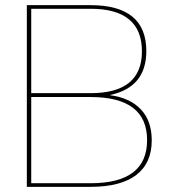

<svg xmlns="http://www.w3.org/2000/svg" viewBox="-20 -724 655 744"><path d="M84 0V-704H331Q547 -704 547 -526Q547 -386 407 -356V-355Q483 -345 525.5 -300.5Q568 -256 568 -180Q568 -92 508 -46Q448 0 331 0ZM101 -363H331Q530 -363 530 -525Q530 -690 331 -690H101ZM101 -14H331Q550 -14 550 -181Q550 -348 331 -348H101Z"/></svg>

Font: Prodigy Sans Thin
Style: Regular
Weight: 100
Designer: Wei Huang
Foundry: Wei Huang
Version: Version 1.003; ttfautohint (v1.8.3)